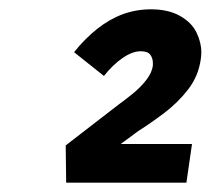

<svg xmlns="http://www.w3.org/2000/svg" viewBox="-20 -810 452 412"><path d="M122 -418 121 -498 235 -586Q249 -596 265.5 -609.5Q282 -623 294 -638.5Q306 -654 308 -669Q308 -672 308 -675Q308 -685 302.5 -692.5Q297 -700 282 -700Q264 -700 243 -685.5Q222 -671 203 -647L139 -698Q162 -727 188.5 -748Q215 -769 243.5 -779.5Q272 -790 304 -790Q341 -790 366 -776Q391 -762 401.5 -740.5Q412 -719 412 -698Q412 -691 411 -684Q406 -647 384 -618.5Q362 -590 333 -568Q304 -546 277 -529L239 -501H392L380 -418Z"/></svg>

Font: Lexend SemBd
Style: Italic
Weight: 600
Italic angle: -8.13011°
Designer: Bonnie Shaver-Troup, Thomas Jockin
Foundry: Lexend
Version: Version 1.007